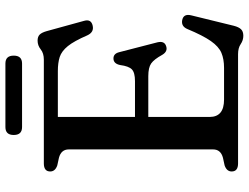

<svg xmlns="http://www.w3.org/2000/svg" viewBox="-123 -755 898 692"><g transform="rotate(-90 326.0 -409.0)"><path d="M54 -677Q54 -700 83 -700H457Q480 -700 494 -711.2Q508 -722.5 525.5 -722.5Q540 -722.5 547.5 -714.8Q555 -707 560 -689L597 -554.5Q604 -529.5 579.5 -524Q556 -518.5 544.5 -543.5Q524 -591 505.8 -613.5Q487.5 -636 466.5 -642.8Q445.5 -649.5 416 -649.5H250.5V-371.5H379.5Q410.5 -371.5 422 -382.8Q433.5 -394 437.5 -424.5Q442 -447.5 459 -449Q478.5 -450.5 484 -428L519.5 -290.5Q525.5 -265 505 -259Q486.5 -253 474.5 -273Q458 -303 443.2 -313.2Q428.5 -323.5 397.5 -323.5H250.5V-102.5Q250.5 -50.5 313 -50.5H427.5Q459 -50.5 481.5 -60Q504 -69.5 524 -98Q544 -126.5 567.5 -183Q577 -205 598.5 -201.5Q624 -197 616.5 -168L579 -15Q574.5 2.5 566.5 10.8Q558.5 19 543 19Q527 19 513 9.5Q499 0 477 0H83Q54 0 54 -23Q54 -41 76 -48.5L103.5 -54.5Q133.5 -62.5 133.5 -90V-610Q133.5 -637.5 103.5 -645.5L76 -651.5Q54 -659 54 -677ZM185.5 -808.5Q185.5 -838.5 214 -838.5H443Q471.5 -838.5 471.5 -808.5Q471.5 -778.5 443 -778.5H214Q185.5 -778.5 185.5 -808.5Z"/></g></svg>

Font: Fraunces 9pt S050
Style: Regular
Weight: 400
Version: Version 1.000; ttfautohint (v1.8.3)